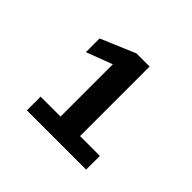

<svg xmlns="http://www.w3.org/2000/svg" viewBox="-92 -792 525 525"><g transform="rotate(45 170.5 -529.0)"><path d="M64.2 -368V-421H141.4V-623.2L65.8 -594.6V-647.6L166.2 -690H216.8V-421H293.4V-368Z"/></g></svg>

Font: Mozilla Headline ExtraLight
Style: Regular
Weight: 200
Designer: Studio DRAMA
Foundry: Studio DRAMA
Version: Version 1.000